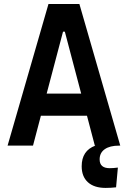

<svg xmlns="http://www.w3.org/2000/svg" viewBox="-20 -713 626 940"><path d="M497.1 207Q440.9 207 410.4 179.2Q379.9 151.4 379.9 101.1Q379.9 24.4 446.8 0H444.3L405.8 -146.5H180.2L141.6 0H17.1L217.3 -693.4H368.7L568.8 0H562.5Q517.6 0 492.7 17.6Q467.8 35.2 467.8 67.4Q467.8 110.4 517.1 110.4Q535.2 110.4 557.1 107.4L548.3 204.1Q522 207 497.1 207ZM208.5 -254.9H377.4L297.4 -558.1H288.6Z"/></svg>

Font: CaskaydiaCove NF SemiBold
Style: Regular
Weight: 600
Designer: Aaron Bell
Foundry: Saja Typeworks
Version: Version 2111.001; VTT 6.35;Nerd Fonts 3.2.1